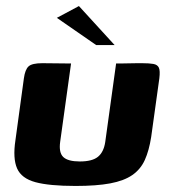

<svg xmlns="http://www.w3.org/2000/svg" viewBox="-20 -609 564 635"><path d="M215 -399 179 -140Q174 -104 189.5 -89.5Q205 -75 244 -75Q285 -75 304 -90.5Q323 -106 328 -139L364 -399Q365 -399 377 -399Q389 -399 405 -399.5Q421 -400 434 -400Q447 -400 450 -400Q474 -400 487.5 -397.5Q501 -395 505.5 -385Q510 -375 507 -350L480 -156Q473 -111 459 -80Q445 -49 417.5 -30Q390 -11 344.5 -2.5Q299 6 230 6Q143 6 97 -6.5Q51 -19 36.5 -52Q22 -85 31 -145L59 -350Q63 -379 74.5 -389.5Q86 -400 120 -400Q144 -400 167.5 -399.5Q191 -399 215 -399ZM298 -460 168 -550 241 -589 359 -460Z"/></svg>

Font: Genos
Style: Bold Italic
Weight: 700
Italic angle: -8°
Version: Version 1.010